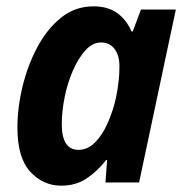

<svg xmlns="http://www.w3.org/2000/svg" viewBox="-20 -576 583 606"><path d="M173 10Q116 10 75.5 -34Q35 -78 35 -173Q35 -236 51 -302.5Q67 -369 97.5 -426.5Q128 -484 172.5 -520Q217 -556 275 -556Q320 -556 349.5 -535Q379 -514 395 -477H399L425 -546H535L419 0H313L318 -71H315Q287 -35 253 -12.5Q219 10 173 10ZM228 -103Q257 -103 280.5 -127Q304 -151 320.5 -189Q337 -227 346 -267Q352 -297 354.5 -320Q357 -343 357 -367Q357 -401 341.5 -421.5Q326 -442 299 -442Q272 -442 249.5 -417Q227 -392 210 -353Q193 -314 184 -269Q175 -224 175 -184Q175 -103 228 -103Z"/></svg>

Font: Noto Sans SemiCondensed
Style: Bold Italic
Weight: 700
Width: 4
Italic angle: -12°
Designer: Monotype Design Team
Foundry: Monotype Imaging Inc.
Version: Version 2.013; ttfautohint (v1.8.4.7-5d5b)